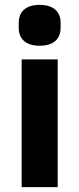

<svg xmlns="http://www.w3.org/2000/svg" viewBox="-20 -769 326 789"><path d="M143 -581C203 -581 229 -612 229 -654V-676C229 -718 203 -749 143 -749C83 -749 57 -718 57 -676V-654C57 -612 83 -581 143 -581ZM69 0H217V-525H69Z"/></svg>

Font: IBM Plex Sans Thai Looped
Style: Bold
Weight: 700
Designer: Mike Abbink, Paul van der Laan, Pieter van Rosmalen, Ben Mitchell, Mark Frömberg
Foundry: Bold Monday
Version: Version 1.1